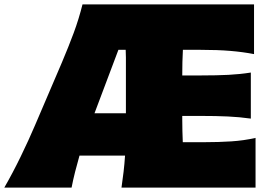

<svg xmlns="http://www.w3.org/2000/svg" viewBox="-22 -855 1234 875"><path d="M-2.4 0Q35.6 -65.9 72.3 -141.4Q108.9 -216.8 137.2 -283.2L260.3 -570.8Q290.5 -642.1 314 -705.3Q337.4 -768.6 354 -835H1135.7V-608.4Q1085.4 -618.2 1027.8 -623Q970.2 -627.9 892.6 -627.9H811.5Q808.6 -574.7 808.6 -512.7V-511.2H893.6Q966.8 -511.2 1019.3 -513.9Q1071.8 -516.6 1121.1 -524.4V-314.5Q1069.3 -321.8 1016.6 -324.2Q963.9 -326.7 893.1 -326.7H808.6V-311.5Q808.6 -283.2 809.3 -257.3Q810.1 -231.4 811 -207H909.7Q974.1 -207 1031.7 -210.7Q1089.4 -214.4 1142.6 -226.6V0H531.7Q537.1 -37.6 541.3 -73Q545.4 -108.4 547.9 -146H340.3Q329.6 -108.9 320.3 -72Q311 -35.2 304.2 0ZM551.8 -338.9V-555.2Q551.8 -574.7 551.8 -593Q551.8 -611.3 550.8 -627.9H517.6L408.7 -338.9Z"/></svg>

Font: Pinar-FD Black
Style: Regular
Weight: 900
Designer: Amin Abedi
Version: Version 3.000